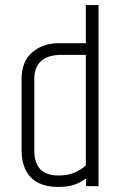

<svg xmlns="http://www.w3.org/2000/svg" viewBox="-20 -733 483 756"><path d="M318 -713H368V0H319V-31Q303 -18 277.5 -7.5Q252 3 209 3Q138 3 101.5 -34.5Q65 -72 65 -142V-421Q65 -492 107.5 -527.5Q150 -563 211 -563H318ZM318 -82V-517H223Q115 -517 115 -421V-141Q115 -42 210 -42Q249 -42 276 -54.5Q303 -67 318 -82Z"/></svg>

Font: Khand Variable Light
Style: Regular
Weight: 300
Designer: Satya Rajpurohit
Foundry: Indian Type Foundry
Version: Version 3.000